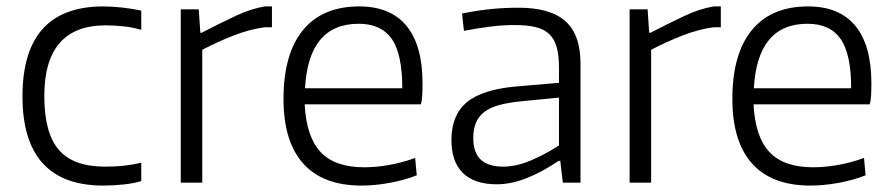

<svg xmlns="http://www.w3.org/2000/svg" viewBox="-20 -569 2782 598"><path d="M302 9Q50 9 50 -269Q50 -549 302 -549Q329 -549 360.5 -545.5Q392 -542 420 -536V-476Q393 -484 364.5 -487Q336 -490 309 -490Q118 -490 118 -270Q118 -155 163 -102.5Q208 -50 307 -50Q337 -50 362.5 -52.5Q388 -55 420 -62V-5Q398 2 365.5 5.5Q333 9 302 9Z M543 -540H599L604 -467H608Q668 -498 715 -520Q762 -542 805 -549H827V-484H804Q758 -478 708 -458.5Q658 -439 610 -414V0H543Z M1097 -495Q941 -495 930 -294H1233Q1233 -401 1200 -448Q1167 -495 1097 -495ZM1106 9Q986 9 924.5 -59.5Q863 -128 863 -261Q863 -401 923.5 -475Q984 -549 1099 -549Q1196 -549 1246 -488.5Q1296 -428 1296 -310Q1296 -287 1295 -271Q1294 -255 1291 -244H929Q934 -143 978.5 -95.5Q1023 -48 1114 -48Q1151 -48 1191 -55Q1231 -62 1273 -77L1278 -23Q1240 -8 1194 0.5Q1148 9 1106 9Z M1547 -50Q1587 -50 1631.5 -68.5Q1676 -87 1721 -116V-265L1608 -254Q1565 -250 1535.5 -242Q1506 -234 1488 -220Q1470 -206 1462 -186Q1454 -166 1454 -138Q1454 -50 1547 -50ZM1527 5Q1458 5 1422 -30Q1386 -65 1386 -133Q1386 -211 1434.5 -251Q1483 -291 1591 -300L1721 -311V-359Q1721 -396 1714 -421.5Q1707 -447 1691 -462.5Q1675 -478 1648.5 -484.5Q1622 -491 1583 -491Q1548 -491 1510 -486.5Q1472 -482 1425 -473L1419 -527Q1470 -537 1511.5 -541Q1553 -545 1595 -545Q1694 -545 1741 -503Q1788 -461 1788 -371V0H1733L1725 -68H1720Q1668 -33 1620 -14Q1572 5 1527 5Z M1941 -540H1997L2002 -467H2006Q2066 -498 2113 -520Q2160 -542 2203 -549H2225V-484H2202Q2156 -478 2106 -458.5Q2056 -439 2008 -414V0H1941Z M2495 -495Q2339 -495 2328 -294H2631Q2631 -401 2598 -448Q2565 -495 2495 -495ZM2504 9Q2384 9 2322.5 -59.5Q2261 -128 2261 -261Q2261 -401 2321.5 -475Q2382 -549 2497 -549Q2594 -549 2644 -488.5Q2694 -428 2694 -310Q2694 -287 2693 -271Q2692 -255 2689 -244H2327Q2332 -143 2376.5 -95.5Q2421 -48 2512 -48Q2549 -48 2589 -55Q2629 -62 2671 -77L2676 -23Q2638 -8 2592 0.5Q2546 9 2504 9Z"/></svg>

Font: EncodeSans
Style: Light
Weight: 300
Designer: Pablo Impallari, Andres Torresi
Foundry: Pablo Impallari, Andres Torresi
Version: Version 1.000; ttfautohint (v1.4.1)